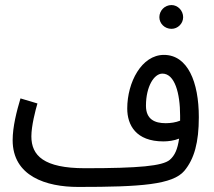

<svg xmlns="http://www.w3.org/2000/svg" viewBox="-20 -718 844 759"><path d="M658 -604C683 -604 704 -625 704 -650C704 -676 683 -698 658 -698C631 -698 610 -676 610 -650C610 -625 631 -604 658 -604ZM289 21H290C537 21 663 12 709 -43C748 -90 766 -155 766 -255C766 -394 722 -501 628 -501C540 -501 483 -393 483 -289C483 -224 517 -159 626 -159C645 -159 668 -162 688 -170C682 -128 671 -103 651 -86C622 -62 531 -53 316 -53C153 -53 104 -103 104 -179C104 -220 120 -282 128 -309L61 -329C46 -279 30 -217 30 -164C30 -21 163 21 289 21ZM557 -300C557 -376 589 -427 622 -427C671 -427 692 -349 692 -261C692 -254 692 -247 692 -241C675 -234 654 -231 635 -231C592 -231 557 -246 557 -300Z"/></svg>

Font: Noto Sans Arabic ExtCond
Style: Regular
Weight: 400
Width: 2
Designer: Monotype Design Team, Nadine Chahine, Nizar Qandah and Khaled Hosny
Foundry: Monotype Imaging Inc.
Version: Version 2.012